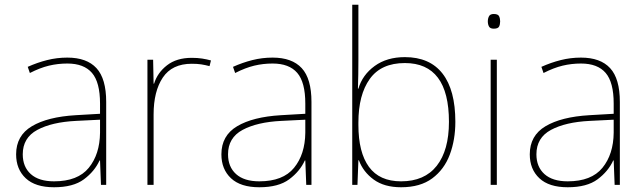

<svg xmlns="http://www.w3.org/2000/svg" viewBox="-20 -780 2718 810"><path d="M264 -537Q346 -537 387 -492.5Q428 -448 428 -350V0H406L402 -103H400Q379 -57 334 -23.5Q289 10 208 10Q129 10 88.5 -28Q48 -66 48 -129Q48 -208 114.5 -247.5Q181 -287 299 -294L402 -300V-343Q402 -433 368 -472.5Q334 -512 264 -512Q224 -512 186.5 -503Q149 -494 106 -472L97 -498Q137 -516 178.5 -526.5Q220 -537 264 -537ZM301 -270Q199 -265 137.5 -232Q76 -199 76 -129Q76 -76 110 -45.5Q144 -15 208 -15Q308 -15 354.5 -72Q401 -129 402 -220V-275Z M789 -536Q813 -536 832.5 -533Q852 -530 870 -525L864 -501Q845 -506 828.5 -508.5Q812 -511 789 -511Q706 -511 667 -453Q628 -395 628 -297V0H602V-528H626L628 -427H630Q644 -473 684.5 -504.5Q725 -536 789 -536Z M1130 -537Q1212 -537 1253 -492.5Q1294 -448 1294 -350V0H1272L1268 -103H1266Q1245 -57 1200 -23.5Q1155 10 1074 10Q995 10 954.5 -28Q914 -66 914 -129Q914 -208 980.5 -247.5Q1047 -287 1165 -294L1268 -300V-343Q1268 -433 1234 -472.5Q1200 -512 1130 -512Q1090 -512 1052.5 -503Q1015 -494 972 -472L963 -498Q1003 -516 1044.5 -526.5Q1086 -537 1130 -537ZM1167 -270Q1065 -265 1003.5 -232Q942 -199 942 -129Q942 -76 976 -45.5Q1010 -15 1074 -15Q1174 -15 1220.5 -72Q1267 -129 1268 -220V-275Z M1492 -525Q1492 -501 1491.5 -466Q1491 -431 1490 -406H1492Q1509 -464 1560.5 -501.5Q1612 -539 1688 -539Q1793 -539 1847 -469.5Q1901 -400 1901 -266Q1901 -190 1877.5 -127.5Q1854 -65 1803.5 -27.5Q1753 10 1672 10Q1601 10 1556.5 -22.5Q1512 -55 1494 -104H1492L1488 0H1466V-760H1492ZM1688 -514Q1588 -514 1540 -447Q1492 -380 1492 -263V-253Q1492 -137 1536.5 -76Q1581 -15 1672 -15Q1771 -15 1822.5 -80.5Q1874 -146 1874 -266Q1874 -514 1688 -514Z M2063 -721Q2081 -721 2085.5 -711.5Q2090 -702 2090 -690Q2090 -677 2085.5 -668Q2081 -659 2063 -659Q2048 -659 2043 -668Q2038 -677 2038 -690Q2038 -702 2043 -711.5Q2048 -721 2063 -721ZM2076 -528V0H2050V-528Z M2431 -537Q2513 -537 2554 -492.5Q2595 -448 2595 -350V0H2573L2569 -103H2567Q2546 -57 2501 -23.5Q2456 10 2375 10Q2296 10 2255.5 -28Q2215 -66 2215 -129Q2215 -208 2281.5 -247.5Q2348 -287 2466 -294L2569 -300V-343Q2569 -433 2535 -472.5Q2501 -512 2431 -512Q2391 -512 2353.5 -503Q2316 -494 2273 -472L2264 -498Q2304 -516 2345.5 -526.5Q2387 -537 2431 -537ZM2468 -270Q2366 -265 2304.5 -232Q2243 -199 2243 -129Q2243 -76 2277 -45.5Q2311 -15 2375 -15Q2475 -15 2521.5 -72Q2568 -129 2569 -220V-275Z"/></svg>

Font: Noto Sans Tamil Thin
Style: Regular
Weight: 100
Designer: Jelle Bosma - Monotype Design Team
Foundry: Monotype Imaging Inc.
Version: Version 2.004; ttfautohint (v1.8.4.7-5d5b)